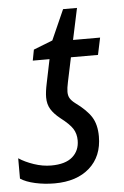

<svg xmlns="http://www.w3.org/2000/svg" viewBox="-64 -695 478 742"><g transform="rotate(-5 175.0 -324.0)"><path d="M-14 -20V-99Q10 -83 44 -71.5Q78 -60 111 -60Q166 -60 193.5 -84Q221 -108 221 -148Q221 -174 208.5 -193.5Q196 -213 162 -239Q138 -258 126 -277.5Q114 -297 114 -324Q114 -345 121 -378L140 -470H75L83 -512L157 -541L209 -658H263L237 -536H342L328 -470H223L203 -375Q198 -352 198 -338Q198 -323 204 -313Q210 -303 223 -293Q267 -261 285.5 -231.5Q304 -202 304 -156Q304 -79 254 -34.5Q204 10 118 10Q79 10 43 2Q7 -6 -14 -20Z"/></g></svg>

Font: Noto Sans UI Narrow
Style: Italic
Weight: 400
Width: 4
Italic angle: -12°
Designer: Monotype Design Team
Foundry: Monotype Imaging Inc.
Version: Version 1.001